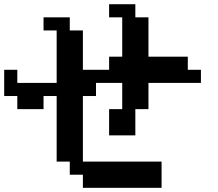

<svg xmlns="http://www.w3.org/2000/svg" viewBox="-20 -817 1040 915"><path d="M0 -359.4V-484.4H62.5V-421.9H250V-671.9H187.5V-734.4H312.5V-671.9H375V-484.4H500V-546.9H562.5V-734.4H500V-796.9H625V-734.4H687.5V-546.9H875V-484.4H937.5V-421.9H687.5V-296.9H625V-171.9H500V-296.9H562.5V-421.9H437.5V-359.4H375V-46.9H750V78.1H375V15.6H312.5V-46.9H250V-359.4H187.5V-296.9H62.5V-359.4Z"/></svg>

Font: KH Dot Dougenzaka 16
Style: Regular
Weight: 400
Designer: Original version for X68000 by Keitarou Hiraki (http://hp.vector.co.jp/authors/VA000874/) / TrueType conversion by Homem
Version: Version 1.00.20150527